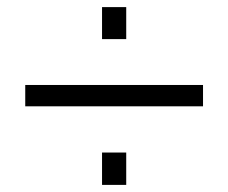

<svg xmlns="http://www.w3.org/2000/svg" viewBox="-20 -520 641 540"><path d="M267 -410V-500H335V-410ZM51 -221V-281H551V-221ZM267 0V-91H335V0Z"/></svg>

Font: Plus Jakarta Sans Light
Style: Regular
Weight: 300
Designer: Gumpita Rahayu
Foundry: Tokotype
Version: Version 2.006; ttfautohint (v1.8.4.7-5d5b)